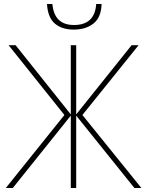

<svg xmlns="http://www.w3.org/2000/svg" viewBox="-20 -940 737 960"><path d="M302 -365 23 -714H58L334 -368V-714H361V-368L638 -714H673L392 -365L687 0H652L361 -362V0H334V-362L44 0H9ZM488 -920H461Q454 -815 350 -815Q251 -815 242 -920H215Q219 -852 254.5 -822Q290 -792 349 -792Q409 -792 447.5 -822.5Q486 -853 488 -920Z"/></svg>

Font: Noto Sans Display Thin
Style: Regular
Weight: 250
Designer: Monotype Design Team
Foundry: Monotype Imaging Inc.
Version: Version 1.900